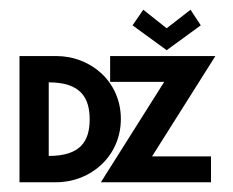

<svg xmlns="http://www.w3.org/2000/svg" viewBox="-20 -374 479 394"><path d="M164 -129C164 -84 145 -54 80 -54V-205C145 -205 164 -174 164 -129ZM20 -259V0H95C167 0 228 -54 228 -130C228 -206 167 -259 95 -259ZM422 -259H206V-206H317L187 0H413V-53H292ZM274 -354 252 -322 322 -271 392 -322 371 -354 322 -316Z"/></svg>

Font: Hussar Tani
Style: Dwa
Weight: 700
Foundry: Cannot Into Space Fonts
Version: Version 0.92